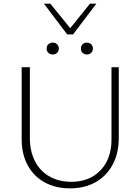

<svg xmlns="http://www.w3.org/2000/svg" viewBox="-20 -1027 769 1054"><path d="M364 7Q285 7 225 -26Q165 -59 132 -120Q99 -181 99 -262V-658H144V-270Q144 -197 171.5 -143Q199 -89 250.5 -59Q302 -29 371 -29Q439 -29 488.5 -58Q538 -87 565 -139Q592 -191 592 -261V-658H632V-269Q632 -186 598.5 -123.5Q565 -61 505 -27Q445 7 364 7ZM457 -728Q443 -728 433.5 -737Q424 -746 424 -760Q424 -775 433.5 -784Q443 -793 457 -793Q471 -793 480.5 -784Q490 -775 490 -760Q490 -746 480.5 -737Q471 -728 457 -728ZM269 -728Q255 -728 245.5 -737Q236 -746 236 -760Q236 -775 245.5 -784Q255 -793 269 -793Q284 -793 293.5 -784Q303 -775 303 -760Q303 -746 293.5 -737Q284 -728 269 -728ZM349 -838 358 -863 474 -1007H509L381 -838ZM349 -838 221 -1007H256L373 -863L381 -838Z"/></svg>

Font: Ysabeau Office ExtraLight
Style: Regular
Weight: 250
Designer: Christian Thalmann (Catharsis Fonts)
Version: Version 2.001;gftools[0.9.30]; featfreeze: tnum,lnum,ss02